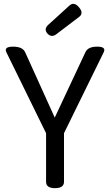

<svg xmlns="http://www.w3.org/2000/svg" viewBox="-20 -976 571 996"><path d="M312 -33Q312 0 265.5 0Q219 0 219 -33V-285L13 -705Q-1 -734 48 -734Q98 -734 111 -704L264 -366L423 -705Q436 -734 484 -734Q532 -734 518 -705L312 -285ZM273 -799Q247 -779 226 -802Q206 -825 230 -847L340 -947Q364 -969 390 -938Q416 -907 390 -888Z"/></svg>

Font: Raw Maruko Gothic CJK TC
Style: Regular
Weight: 400
Version: Version 1.001